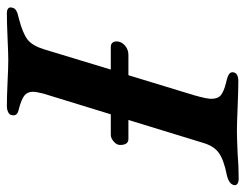

<svg xmlns="http://www.w3.org/2000/svg" viewBox="-130 -598 698 545"><g transform="rotate(-90 218.5 -325.0)"><path d="M470 -640Q469 -632 461.5 -627.5Q454 -623 439 -620Q397 -609 379.5 -595.5Q362 -582 352 -550L294 -359H358Q366 -359 370 -354.5Q374 -350 374 -343Q374 -329 362.5 -319Q351 -309 336 -309H278L221 -122Q211 -87 211 -74Q211 -55 221.5 -46.5Q232 -38 256 -32Q275 -28 281.5 -23Q288 -18 286 -10Q283 3 261 3Q237 3 187 1Q141 -1 121 -1Q100 -1 56 1Q20 4 -16 4Q-25 4 -30 0.5Q-35 -3 -34 -9Q-31 -24 -4 -30Q37 -38 57 -52Q77 -66 86 -97L151 -309H97Q80 -309 80 -333Q80 -342 89.5 -350.5Q99 -359 109 -359H167L226 -551Q231 -571 231 -580Q231 -596 220 -604.5Q209 -613 182 -620Q160 -624 165 -641Q166 -647 173.5 -650.5Q181 -654 191 -654Q216 -654 260 -652Q300 -650 321 -650Q338 -650 382 -652Q428 -654 453 -654Q473 -654 470 -640Z"/></g></svg>

Font: EB Garamond SemiBold
Style: Italic
Weight: 600
Italic angle: -17.2°
Designer: Georg Duffner and Octavio Pardo
Foundry: Georg Duffner
Version: Version 1.000